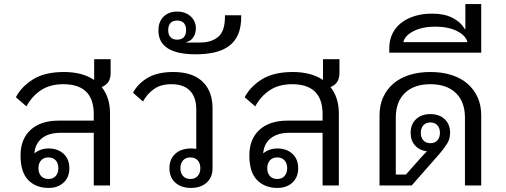

<svg xmlns="http://www.w3.org/2000/svg" viewBox="-20 -912 2486 944"><path d="M441 -259H277Q220 -259 186.5 -232.5Q153 -206 149 -158Q179 -182 219 -182Q264 -182 292.5 -156Q321 -130 321 -85Q321 -40 292.5 -14Q264 12 219 12Q157 12 119 -26.5Q81 -65 81 -148Q81 -228 130.5 -273.5Q180 -319 270 -319H441V-351Q441 -498 291 -498Q226 -498 181.5 -468.5Q137 -439 110 -389L58 -434Q86 -487 143.5 -522.5Q201 -558 295 -558Q384 -558 443 -519V-621H524V-553Q524 -501 480 -484Q521 -432 521 -354V0H441ZM218 -32Q241 -32 254 -46.5Q267 -61 267 -85Q267 -109 254 -123.5Q241 -138 218 -138Q195 -138 182 -123.5Q169 -109 169 -85Q169 -61 182 -46.5Q195 -32 218 -32Z M919 12Q871 12 842 -14Q813 -40 813 -85Q813 -130 842 -156Q871 -182 919 -182Q926 -182 932 -181.5Q938 -181 945 -180V-374Q945 -434 914 -466Q883 -498 822 -498Q771 -498 737.5 -474.5Q704 -451 683 -413L634 -456Q657 -500 705.5 -529Q754 -558 832 -558Q926 -558 975.5 -511Q1025 -464 1025 -380V-85Q1025 -40 996 -14Q967 12 919 12ZM916 -32Q939 -32 952 -46.5Q965 -61 965 -85Q965 -109 952 -123.5Q939 -138 916 -138Q893 -138 880 -123.5Q867 -109 867 -85Q867 -61 880 -46.5Q893 -32 916 -32Z M943 -645Q759 -645 759 -762Q759 -806 784.5 -830.5Q810 -855 851 -855Q892 -855 917.5 -831.5Q943 -808 943 -773Q943 -748 930.5 -729Q918 -710 896 -705V-703Q904 -702 911 -702.5Q918 -703 922 -703H964Q1020 -703 1053 -731Q1086 -759 1086 -830V-837H1166V-830Q1166 -778 1150.5 -742.5Q1135 -707 1105.5 -685.5Q1076 -664 1035 -654.5Q994 -645 943 -645ZM851 -717Q873 -717 884 -729.5Q895 -742 895 -764Q895 -786 884 -798.5Q873 -811 851 -811Q829 -811 818 -798.5Q807 -786 807 -764Q807 -742 818 -729.5Q829 -717 851 -717Z M1566 -259H1402Q1345 -259 1311.5 -232.5Q1278 -206 1274 -158Q1304 -182 1344 -182Q1389 -182 1417.5 -156Q1446 -130 1446 -85Q1446 -40 1417.5 -14Q1389 12 1344 12Q1282 12 1244 -26.5Q1206 -65 1206 -148Q1206 -228 1255.5 -273.5Q1305 -319 1395 -319H1566V-351Q1566 -498 1416 -498Q1351 -498 1306.5 -468.5Q1262 -439 1235 -389L1183 -434Q1211 -487 1268.5 -522.5Q1326 -558 1420 -558Q1509 -558 1568 -519V-621H1649V-553Q1649 -501 1605 -484Q1646 -432 1646 -354V0H1566ZM1343 -32Q1366 -32 1379 -46.5Q1392 -61 1392 -85Q1392 -109 1379 -123.5Q1366 -138 1343 -138Q1320 -138 1307 -123.5Q1294 -109 1294 -85Q1294 -61 1307 -46.5Q1320 -32 1343 -32Z M1846 -345Q1846 -394 1863.5 -433Q1881 -472 1913 -500Q1945 -528 1991.5 -543Q2038 -558 2096 -558Q2154 -558 2200.5 -543Q2247 -528 2279 -500Q2311 -472 2328.5 -433Q2346 -394 2346 -345V0H2266V-334Q2266 -412 2221 -455Q2176 -498 2096 -498Q2016 -498 1971 -455Q1926 -412 1926 -334V-54H1976L2054 -142L2079 -168Q2042 -173 2020.5 -197Q1999 -221 1999 -259Q1999 -301 2025.5 -326Q2052 -351 2096 -351Q2140 -351 2166.5 -326Q2193 -301 2193 -259Q2193 -230 2179 -207Q2165 -184 2142 -157L2004 0H1846ZM2096 -208Q2118 -208 2130.5 -222Q2143 -236 2143 -259Q2143 -282 2130.5 -296Q2118 -310 2096 -310Q2074 -310 2061.5 -296Q2049 -282 2049 -259Q2049 -236 2061.5 -222Q2074 -208 2096 -208Z M1894 -676Q1894 -714 1909 -745.5Q1924 -777 1952 -799Q1980 -821 2018.5 -833Q2057 -845 2105 -845Q2164 -845 2204.5 -824.5Q2245 -804 2265 -769H2268V-892H2346V-653H1894ZM2120 -781Q2058 -781 2014.5 -759.5Q1971 -738 1963 -705H2278Q2270 -738 2226.5 -759.5Q2183 -781 2120 -781Z"/></svg>

Font: IBM Plex Sans Thai Looped
Style: Regular
Weight: 400
Designer: Mike Abbink, Paul van der Laan, Pieter van Rosmalen, Ben Mitchell, Mark Frömberg
Foundry: Bold Monday
Version: Version 1.1